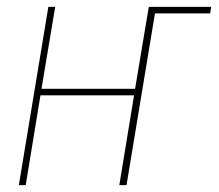

<svg xmlns="http://www.w3.org/2000/svg" viewBox="-20 -540 640 560"><path d="M35 0 121 -520H141L101 -281H374L414 -520H596L593 -501H432L349 0H328L371 -262H98L55 0Z"/></svg>

Font: Iosevka Thin Extended
Style: Italic
Weight: 100
Width: 7
Italic angle: -9°
Monospace: yes
Designer: Belleve Invis
Foundry: Belleve Invis
Version: Version 32.5.0; ttfautohint (v1.8.4)